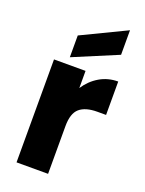

<svg xmlns="http://www.w3.org/2000/svg" viewBox="-155 -904 737 978"><g transform="rotate(20 214.0 -415.0)"><path d="M233 -465Q263 -511 308 -537.5Q353 -564 408 -564V-383H361Q297 -383 265 -355.5Q233 -328 233 -259V0H62V-558H233ZM375 -697 134 -596V-714L375 -830Z"/></g></svg>

Font: MSTAGE
Style: Bold
Weight: 700
Designer: Ninad Kale (Devanagari), Jonny Pinhorn (Latin)
Foundry: Indian Type Foundry
Version: 4.004